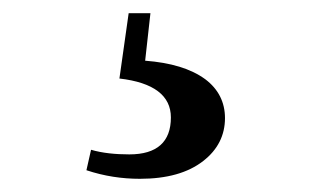

<svg xmlns="http://www.w3.org/2000/svg" viewBox="-20 -23 487 291"><path d="M192 248C233 248 265 239 288 221C310 204 321 182 321 156C321 132 311 112 291 97C269 81 239 72 200 69L208 -3H175L161 96C213 102 239 122 239 155C239 192 218 211 176 211C155 211 135 209 118 204L111 235C138 244 165 248 192 248Z"/></svg>

Font: AllPunType Bold
Style: Regular
Weight: 700
Version: 1.0